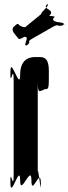

<svg xmlns="http://www.w3.org/2000/svg" viewBox="-20 -1159 400 1124"><path d="M83 -939C90 -929 93 -926 122 -943C160 -948 109 -888 136 -894C165 -911 110 -877 139 -894C170 -922 129 -910 171 -934C200 -951 254 -981 283 -998C331 -1026 306 -998 352 -1012C381 -1029 323 -998 352 -1015C365 -1035 277 -1020 293 -1054C322 -1071 247 -1058 276 -1075C294 -1107 226 -1104 256 -1134C285 -1151 225 -1117 254 -1134C282 -1136 208 -1075 222 -1080C251 -1097 97 -979 126 -996C143 -1003 118 -994 95 -1010C84 -1024 82 -1022 58 -1000C44 -977 67 -961 83 -939ZM187 -825C164 -825 98 -822 98 -722C98 -620 42 -834 42 -742C42 -642 40 -840 40 -740C40 -630 60 -802 60 -684V-141C60 -23 40 -195 40 -85C40 15 42 -184 42 -84C42 8 98 -205 98 -103C98 -3 164 -203 164 -103C164 -1 219 -193 219 -84C219 16 220 -185 220 -85C220 5 201 -223 201 -141V-684C201 -602 212 -627 244 -637C267 -637 266 -642 266 -742C266 -834 228 -825 187 -825Z"/></svg>

Font: Hussar Przerywany
Style: Regular
Weight: 400
Foundry: Cannot Into Space Fonts
Version: Version 0.982